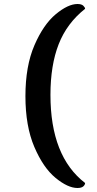

<svg xmlns="http://www.w3.org/2000/svg" viewBox="-20 -766 484 959"><path d="M107 -286Q107 -436 152 -540Q197 -644 258.5 -695Q320 -746 367 -746Q387 -746 396 -737.5Q405 -729 405 -722Q314 -650 273 -545Q232 -440 232 -292Q232 15 405 148Q405 157 396 165Q387 173 367 173Q319 173 257.5 122.5Q196 72 151.5 -32Q107 -136 107 -286Z"/></svg>

Font: Arima Madurai ExtraBold
Style: Regular
Weight: 800
Designer: Joana Correia and Natanael Gama
Foundry: NDISCOVER
Version: Version 1.020